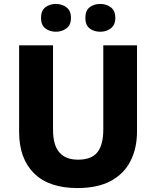

<svg xmlns="http://www.w3.org/2000/svg" viewBox="-20 -944 792 974"><path d="M675 -277Q675 -191 641.5 -126Q608 -61 541 -25.5Q474 10 373 10Q228 10 152.5 -65Q77 -140 77 -275V-714H249V-286Q249 -208 281 -171Q313 -134 376 -134Q444 -134 474 -171.5Q504 -209 504 -287V-714H675ZM188 -853Q188 -890 210 -907Q232 -924 264 -924Q294 -924 317 -907Q340 -890 340 -853Q340 -817 317 -800Q294 -783 264 -783Q232 -783 210 -800Q188 -817 188 -853ZM413 -853Q413 -890 434.5 -907Q456 -924 489 -924Q519 -924 542 -907Q565 -890 565 -853Q565 -817 542 -800Q519 -783 489 -783Q456 -783 434.5 -800Q413 -817 413 -853Z"/></svg>

Font: Noto Sans Cherokee ExtraBold
Style: Regular
Weight: 800
Designer: Monotype Design Team
Foundry: Monotype Imaging Inc.
Version: Version 2.001; ttfautohint (v1.8.4.7-5d5b)